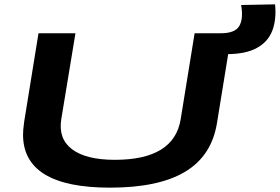

<svg xmlns="http://www.w3.org/2000/svg" viewBox="-20 -853 1287 883"><path d="M486 10Q86 10 86 -234Q86 -244 87 -257Q88 -270 91 -292L157 -700H327L262 -306Q247 -215 311.5 -166.5Q376 -118 508 -118Q781 -118 811 -305L875 -700H1045L978 -288Q954 -137 832 -63.5Q710 10 486 10ZM977 -604 966 -700H995Q1061 -700 1080.5 -733.5Q1100 -767 1089 -830L1245 -833Q1252 -764 1232.5 -712.5Q1213 -661 1161.5 -632.5Q1110 -604 1022 -604Z"/></svg>

Font: Georama ExtraExtended SemiBold
Style: Italic
Weight: 600
Width: 8
Italic angle: -9°
Designer: Jean-Baptiste Levee
Foundry: Production Type
Version: Version 1.000